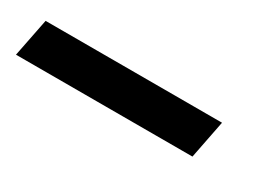

<svg xmlns="http://www.w3.org/2000/svg" viewBox="-65 -125 446 323"><g transform="rotate(30 157.5 37.0)"><path d="M295.9 74.2H-46.9L-32.2 0H310.5Z"/></g></svg>

Font: RobotoCondensed-Italic
Style: Italic
Weight: 400
Designer: Google
Version: Version 1.200311; 2013